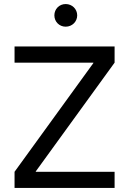

<svg xmlns="http://www.w3.org/2000/svg" viewBox="-20 -930 652 950"><path d="M305 -798C337 -798 362 -823 362 -854C362 -885 337 -910 305 -910C273 -910 249 -885 249 -854C249 -823 273 -798 305 -798ZM52 0H547V-80H157V-82L547 -620V-700H52V-620H442V-618L52 -80Z"/></svg>

Font: Be Vietnam
Style: Regular
Weight: 400
Designer: Gabriel Lam
Foundry: TypeRant
Version: Version 4.000